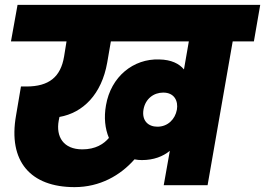

<svg xmlns="http://www.w3.org/2000/svg" viewBox="-20 -760 1088 788"><path d="M652 0H832L935 -590H1022L1048 -740H52L25 -590H253L243 -528C229 -444 181 -405 88 -405H66L46 -287C12 -97 106 8 286 8C390 8 474 -40 532 -106C542 -104 552 -103 562 -103C611 -103 649 -118 677 -141ZM626 -240C589 -240 561 -264 569 -311C577 -355 611 -380 650 -380C696 -380 712 -345 706 -310C699 -271 669 -240 626 -240ZM318 -147C240 -147 209 -199 221 -265L224 -280C321 -297 397 -373 420 -503L435 -590H755L735 -475C715 -499 683 -515 634 -516C527 -520 435 -445 415 -328C406 -278 411 -232 427 -194C406 -169 372 -147 318 -147Z"/></svg>

Font: SVN-Poppins ExtraBold
Style: Italic
Weight: 800
Italic angle: -10°
Designer: Ninad Kale (Devanagari), Jonny Pinhorn (Latin)
Foundry: Indian Type Foundry
Version: Version 3.002 2017